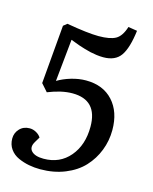

<svg xmlns="http://www.w3.org/2000/svg" viewBox="-118 -698 760 951"><g transform="rotate(15 261.5 -222.0)"><path d="M367.2 -92.8Q367.2 -230 238.8 -230Q183.1 -230 113.8 -202.1L80.1 -240.2L106 -541L125 -556.2Q234.4 -537.1 289.1 -537.1Q348.1 -537.1 376.7 -553.2Q405.3 -569.3 420.9 -619.1L466.8 -611.8Q455.6 -521.5 428 -481.7Q400.4 -441.9 338.9 -441.9Q322.3 -441.9 304 -444.3Q285.6 -446.8 271.7 -450Q257.8 -453.1 239.3 -458.7Q220.7 -464.4 211.4 -467.5Q202.1 -470.7 185.1 -477.3Q168 -483.9 165 -484.9L143.1 -268.1Q172.9 -286.1 211.7 -297.6Q250.5 -309.1 287.1 -309.1Q375 -309.1 425.5 -253.7Q476.1 -198.2 476.1 -105Q476.1 -49.8 456.5 0.2Q437 50.3 400.6 89.4Q364.3 128.4 307.1 151.6Q250 174.8 180.2 174.8Q150.4 174.8 122.3 169.4Q94.2 164.1 67.4 152.1Q40.5 140.1 24.2 117.2Q7.8 94.2 7.8 63Q7.8 34.2 27.6 13.2Q47.4 -7.8 79.1 -7.8Q96.2 -7.8 112.5 1.2Q128.9 10.3 137.2 23.9L121.1 50.8Q102.5 81.5 120.8 100.8Q139.2 120.1 183.1 120.1Q266.1 120.1 316.7 60.5Q367.2 1 367.2 -92.8Z"/></g></svg>

Font: Literata Book Medium
Style: Italic
Weight: 500
Italic angle: -3°
Designer: Latin by Veronika Burian and Jose Scaglione. Greek by Irene Vlachou. Cyrillic by Vera Evstafieva
Foundry: TypeTogether
Version: Version 1.003;PS 001.003;hotconv 1.0.88;makeotf.lib2.5.64775